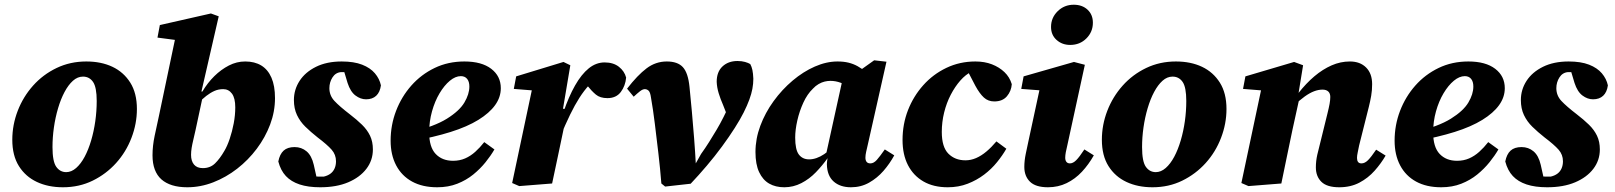

<svg xmlns="http://www.w3.org/2000/svg" viewBox="-20 -776 6830 812"><path d="M246 16Q184 16 136 -6.5Q88 -29 60 -73.5Q32 -118 32 -185Q32 -248 55 -307.5Q78 -367 120 -414Q162 -461 219.5 -488.5Q277 -516 345 -516Q408 -516 455.5 -493.5Q503 -471 531 -426.5Q559 -382 559 -315Q559 -253 536 -193Q513 -133 471 -86.5Q429 -40 372 -12Q315 16 246 16ZM260 -48Q282 -48 302 -65.5Q322 -83 338 -113Q354 -143 365.5 -182Q377 -221 383 -263.5Q389 -306 389 -349Q389 -407 373.5 -429.5Q358 -452 331 -452Q308 -452 288.5 -434.5Q269 -417 253 -387Q237 -357 225.5 -318Q214 -279 208 -237Q202 -195 202 -154Q202 -93 218 -70.5Q234 -48 260 -48Z M772 16Q736 16 708.5 7.5Q681 -1 662.5 -17.5Q644 -34 634.5 -59.5Q625 -85 625 -119Q625 -159 634 -201.5Q643 -244 652 -285L724 -628L783 -599L646 -617L656 -670L872 -719L905 -707L831 -385L840 -380L807 -226Q802 -203 797.5 -184.5Q793 -166 790.5 -150.5Q788 -135 788 -121Q788 -95 800.5 -80Q813 -65 838 -65Q869 -65 889.5 -85Q910 -105 929 -138Q941 -158 951.5 -189Q962 -220 968.5 -254.5Q975 -289 975 -322Q975 -361 961 -380Q947 -399 924 -399Q904 -399 887 -391.5Q870 -384 852.5 -370.5Q835 -357 815 -336L809 -389H836Q858 -426 886.5 -454Q915 -482 948 -499Q981 -516 1017 -516Q1057 -516 1085 -499Q1113 -482 1128 -447.5Q1143 -413 1143 -361Q1143 -304 1122.5 -249.5Q1102 -195 1066 -147Q1030 -99 983 -62.5Q936 -26 882 -5Q828 16 772 16Z M1334 16Q1283 16 1247 4Q1211 -8 1189 -31.5Q1167 -55 1157 -93Q1163 -124 1179.5 -139Q1196 -154 1226 -154Q1255 -154 1276.5 -136Q1298 -118 1307 -79L1322 -12L1258 -30Q1280 -30 1303 -29.5Q1326 -29 1349 -29Q1366 -33 1377.5 -41.5Q1389 -50 1395 -63.5Q1401 -77 1401 -94Q1401 -122 1382.5 -143Q1364 -164 1323 -195Q1294 -218 1271.5 -240Q1249 -262 1236 -289.5Q1223 -317 1223 -353Q1223 -397 1247 -434Q1271 -471 1316.5 -493.5Q1362 -516 1425 -516Q1477 -516 1511.5 -502.5Q1546 -489 1565.5 -466Q1585 -443 1591 -415Q1587 -386 1571 -371Q1555 -356 1528 -356Q1505 -356 1483.5 -372Q1462 -388 1450 -425L1432 -485L1491 -471Q1473 -471 1456 -471Q1439 -471 1422 -471Q1399 -469 1386 -448.5Q1373 -428 1373 -403Q1373 -372 1394.5 -349Q1416 -326 1459 -293Q1489 -270 1511 -248.5Q1533 -227 1545 -202Q1557 -177 1557 -144Q1557 -98 1529.5 -62Q1502 -26 1452.5 -5Q1403 16 1334 16Z M1829 16Q1767 16 1723 -8Q1679 -32 1655.5 -76.5Q1632 -121 1632 -181Q1632 -247 1655 -307Q1678 -367 1719.5 -414Q1761 -461 1818 -488.5Q1875 -516 1944 -516Q2017 -516 2057.5 -485Q2098 -454 2098 -403Q2098 -365 2074 -331.5Q2050 -298 2003 -269Q1956 -240 1886 -218Q1816 -196 1722 -179L1721 -218Q1817 -241 1870 -274Q1923 -307 1944 -342.5Q1965 -378 1965 -410Q1965 -431 1955.5 -442.5Q1946 -454 1929 -454Q1906 -454 1882.5 -434.5Q1859 -415 1839 -381.5Q1819 -348 1807 -305Q1795 -262 1795 -216Q1795 -154 1822.5 -125Q1850 -96 1896 -96Q1924 -96 1947 -106Q1970 -116 1990 -134Q2010 -152 2028 -175L2071 -144Q2056 -118 2033.5 -90Q2011 -62 1981.5 -38Q1952 -14 1914 1Q1876 16 1829 16Z M2347 -192 2335 -302H2363Q2385 -367 2412 -414.5Q2439 -462 2470 -487Q2501 -512 2537 -512Q2574 -512 2597.5 -493.5Q2621 -475 2628 -448Q2625 -413 2605.5 -387Q2586 -361 2549 -361Q2518 -361 2500 -376Q2482 -391 2462 -416L2448 -434L2499 -421L2473 -418Q2450 -393 2430.5 -362.5Q2411 -332 2391 -291Q2371 -250 2347 -192ZM2146 -2 2235 -422 2290 -389 2153 -400 2163 -453 2363 -514 2392 -500 2361 -316 2380 -315 2365 -237Q2352 -174 2339.5 -115.5Q2327 -57 2315 0L2176 11Z M2777 0Q2772 -63 2764.5 -127Q2757 -191 2749.5 -252Q2742 -313 2733 -364Q2730 -386 2723 -392.5Q2716 -399 2707 -399Q2698 -399 2686.5 -390Q2675 -381 2660 -367L2632 -401Q2676 -458 2714.5 -487Q2753 -516 2800 -516Q2846 -516 2868 -492Q2890 -468 2896 -409Q2901 -360 2906 -304.5Q2911 -249 2915.5 -191.5Q2920 -134 2923 -77H2918L2945 -125Q2963 -150 2979 -175.5Q2995 -201 3010.5 -227Q3026 -253 3040 -281Q3054 -309 3067 -338Q3073 -352 3078 -365Q3083 -378 3086 -389L3069 -253L3038 -332Q3027 -357 3019.5 -381.5Q3012 -406 3011 -430Q3011 -472 3035.5 -495Q3060 -518 3099 -518Q3117 -518 3131 -514Q3145 -510 3153 -505Q3159 -494 3162 -480Q3165 -466 3166 -443Q3166 -422 3162 -400.5Q3158 -379 3149 -354.5Q3140 -330 3125 -300Q3111 -272 3087.5 -235Q3064 -198 3033.5 -156.5Q3003 -115 2969 -75Q2935 -35 2901 1L2793 13Z M3297 16Q3260 16 3233 0.5Q3206 -15 3190.5 -48Q3175 -81 3175 -133Q3175 -189 3195.5 -244Q3216 -299 3251.5 -348Q3287 -397 3332 -435Q3377 -473 3426 -494.5Q3475 -516 3522 -516Q3548 -516 3568.5 -511Q3589 -506 3607 -496Q3625 -486 3642 -472L3581 -399Q3557 -418 3535.5 -426Q3514 -434 3492 -434Q3480 -434 3467.5 -431Q3455 -428 3442 -420.5Q3429 -413 3418 -401Q3394 -378 3377.5 -342Q3361 -306 3352 -266.5Q3343 -227 3343 -194Q3343 -143 3358.5 -122.5Q3374 -102 3402 -102Q3417 -102 3433 -107.5Q3449 -113 3465.5 -124Q3482 -135 3499 -151L3502 -107H3480Q3458 -76 3430.5 -47.5Q3403 -19 3369 -1.5Q3335 16 3297 16ZM3579 16Q3533 16 3505.5 -8.5Q3478 -33 3477 -81Q3477 -86 3477.5 -90Q3478 -94 3478.5 -98.5Q3479 -103 3480 -107H3470L3545 -448L3576 -449L3677 -521L3729 -515L3650 -164Q3646 -147 3643 -133.5Q3640 -120 3640 -109Q3640 -98 3645 -91.5Q3650 -85 3661 -85Q3675 -85 3688 -99.5Q3701 -114 3722 -144L3762 -119Q3743 -84 3716.5 -53.5Q3690 -23 3655.5 -3.5Q3621 16 3579 16Z M3988 16Q3928 16 3885.5 -8.5Q3843 -33 3820 -77.5Q3797 -122 3797 -184Q3797 -251 3820 -310Q3843 -369 3884.5 -415.5Q3926 -462 3982.5 -489Q4039 -516 4105 -516Q4144 -516 4175 -504Q4206 -492 4228 -471Q4250 -450 4259 -420Q4257 -391 4238.5 -369Q4220 -347 4185 -347Q4159 -347 4141 -363.5Q4123 -380 4105 -413L4067 -486H4121V-473H4089Q4064 -461 4041.5 -435.5Q4019 -410 4001 -375.5Q3983 -341 3973 -300.5Q3963 -260 3963 -218Q3963 -154 3991 -126Q4019 -98 4063 -98Q4086 -98 4108 -107.5Q4130 -117 4151.5 -135Q4173 -153 4194 -178L4236 -147Q4220 -119 4196.5 -90Q4173 -61 4142 -37.5Q4111 -14 4072.5 1Q4034 16 3988 16Z M4312 -70Q4312 -96 4318 -125Q4324 -154 4329 -177L4382 -423L4418 -391L4299 -400L4309 -453L4522 -514L4568 -502L4494 -162Q4490 -146 4487.5 -132.5Q4485 -119 4485 -109Q4485 -98 4490 -91.5Q4495 -85 4505 -85Q4518 -85 4531.5 -98.5Q4545 -112 4566 -144L4606 -119Q4584 -80 4555.5 -49.5Q4527 -19 4491 -1.5Q4455 16 4412 16Q4360 16 4336 -7.5Q4312 -31 4312 -70ZM4506 -586Q4472 -586 4448.5 -607Q4425 -628 4425 -662Q4425 -701 4453 -728.5Q4481 -756 4521 -756Q4557 -756 4579.5 -735Q4602 -714 4602 -680Q4602 -641 4574.5 -613.5Q4547 -586 4506 -586Z M4854 16Q4792 16 4744 -6.5Q4696 -29 4668 -73.5Q4640 -118 4640 -185Q4640 -248 4663 -307.5Q4686 -367 4728 -414Q4770 -461 4827.5 -488.5Q4885 -516 4953 -516Q5016 -516 5063.5 -493.5Q5111 -471 5139 -426.5Q5167 -382 5167 -315Q5167 -253 5144 -193Q5121 -133 5079 -86.5Q5037 -40 4980 -12Q4923 16 4854 16ZM4868 -48Q4890 -48 4910 -65.5Q4930 -83 4946 -113Q4962 -143 4973.5 -182Q4985 -221 4991 -263.5Q4997 -306 4997 -349Q4997 -407 4981.5 -429.5Q4966 -452 4939 -452Q4916 -452 4896.5 -434.5Q4877 -417 4861 -387Q4845 -357 4833.5 -318Q4822 -279 4816 -237Q4810 -195 4810 -154Q4810 -93 4826 -70.5Q4842 -48 4868 -48Z M5260 11 5230 -2 5319 -422 5374 -389 5237 -400 5247 -453 5453 -514 5491 -500 5469 -365 5475 -359 5446 -227Q5434 -171 5422.5 -114Q5411 -57 5399 0ZM5644 16Q5592 16 5568.5 -7Q5545 -30 5545 -68Q5545 -95 5551 -121.5Q5557 -148 5563 -170L5594 -296Q5600 -320 5603 -336.5Q5606 -353 5606 -366Q5606 -381 5597.5 -389Q5589 -397 5573 -397Q5556 -397 5537.5 -390Q5519 -383 5498 -368Q5477 -353 5452 -329L5449 -382H5471Q5504 -424 5539 -453.5Q5574 -483 5611.5 -499.5Q5649 -516 5689 -516Q5732 -516 5757.5 -490.5Q5783 -465 5783 -420Q5783 -394 5779 -371Q5775 -348 5769 -324L5728 -161Q5725 -145 5722 -131.5Q5719 -118 5719 -108Q5719 -97 5723.5 -91Q5728 -85 5738 -85Q5752 -85 5765.5 -98.5Q5779 -112 5800 -143L5840 -118Q5821 -85 5793.5 -54Q5766 -23 5729 -3.5Q5692 16 5644 16Z M6075 16Q6013 16 5969 -8Q5925 -32 5901.5 -76.5Q5878 -121 5878 -181Q5878 -247 5901 -307Q5924 -367 5965.5 -414Q6007 -461 6064 -488.5Q6121 -516 6190 -516Q6263 -516 6303.5 -485Q6344 -454 6344 -403Q6344 -365 6320 -331.5Q6296 -298 6249 -269Q6202 -240 6132 -218Q6062 -196 5968 -179L5967 -218Q6063 -241 6116 -274Q6169 -307 6190 -342.5Q6211 -378 6211 -410Q6211 -431 6201.5 -442.5Q6192 -454 6175 -454Q6152 -454 6128.5 -434.5Q6105 -415 6085 -381.5Q6065 -348 6053 -305Q6041 -262 6041 -216Q6041 -154 6068.5 -125Q6096 -96 6142 -96Q6170 -96 6193 -106Q6216 -116 6236 -134Q6256 -152 6274 -175L6317 -144Q6302 -118 6279.5 -90Q6257 -62 6227.5 -38Q6198 -14 6160 1Q6122 16 6075 16Z M6523 16Q6472 16 6436 4Q6400 -8 6378 -31.5Q6356 -55 6346 -93Q6352 -124 6368.5 -139Q6385 -154 6415 -154Q6444 -154 6465.5 -136Q6487 -118 6496 -79L6511 -12L6447 -30Q6469 -30 6492 -29.5Q6515 -29 6538 -29Q6555 -33 6566.5 -41.5Q6578 -50 6584 -63.5Q6590 -77 6590 -94Q6590 -122 6571.5 -143Q6553 -164 6512 -195Q6483 -218 6460.5 -240Q6438 -262 6425 -289.5Q6412 -317 6412 -353Q6412 -397 6436 -434Q6460 -471 6505.5 -493.5Q6551 -516 6614 -516Q6666 -516 6700.5 -502.5Q6735 -489 6754.5 -466Q6774 -443 6780 -415Q6776 -386 6760 -371Q6744 -356 6717 -356Q6694 -356 6672.5 -372Q6651 -388 6639 -425L6621 -485L6680 -471Q6662 -471 6645 -471Q6628 -471 6611 -471Q6588 -469 6575 -448.5Q6562 -428 6562 -403Q6562 -372 6583.5 -349Q6605 -326 6648 -293Q6678 -270 6700 -248.5Q6722 -227 6734 -202Q6746 -177 6746 -144Q6746 -98 6718.5 -62Q6691 -26 6641.5 -5Q6592 16 6523 16Z"/></svg>

Font: Source Serif 4 ExtraBold
Style: Italic
Weight: 800
Italic angle: -12°
Designer: Frank Grießhammer
Foundry: Adobe Systems Incorporated
Version: Version 4.004;hotconv 1.0.116;makeotfexe 2.5.65601